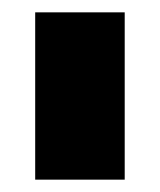

<svg xmlns="http://www.w3.org/2000/svg" viewBox="-20 -403 259 311"><path d="M37 -383H182V-112H37Z"/></svg>

Font: Teko Semibold
Style: Regular
Weight: 600
Designer: Manushi Parikh, Jonny Pinhorn
Foundry: Indian Type Foundry
Version: Version 1.105;PS 1.0;hotconv 1.0.78;makeotf.lib2.5.61930; tt